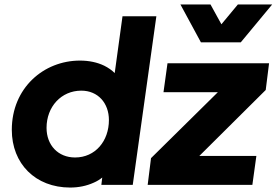

<svg xmlns="http://www.w3.org/2000/svg" viewBox="-20 -830 1242 862"><path d="M1061 -640 1202 -810H1048L974 -721L925 -810H790L882 -640ZM295 12C332 12 368 5 401 -10C415 -16 428 -24 439 -33L435 0H576L682 -757H530L495 -502C482 -515 466 -526 448 -535C417 -550 380 -558 339 -558C176 -558 33 -435 33 -247C33 -95 139 12 295 12ZM1113 0 1131 -130H875L1173 -426L1188 -546H732L714 -416H958L658 -120L643 0ZM317 -123C241 -123 189 -178 189 -256C189 -351 255 -423 345 -423C420 -423 469 -367 469 -291C469 -197 408 -123 317 -123Z"/></svg>

Font: Plus Jakarta Sans ExtraBold
Style: Italic
Weight: 800
Italic angle: -8°
Designer: Gumpita Rahayu
Foundry: Tokotype
Version: Version 2.071;gftools[0.9.30]